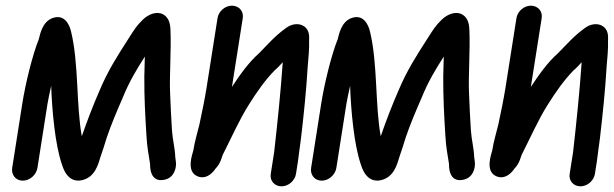

<svg xmlns="http://www.w3.org/2000/svg" viewBox="-20 -579 2164 677"><path d="M112 13 147.5 -213C149.3 -224.5 154.5 -249.6 160.5 -276.6C163.3 -189.5 174.5 -68.7 197.8 -0.8C200.8 8.1 216.2 68.1 268.8 56.4C314.7 46.1 326.1 2 335 -27.9C342 -47.8 349.1 -69.5 356.5 -94.1C371.8 -139.8 393.5 -190.3 413.2 -235.6C436.3 -292.2 460 -331.3 490.7 -379.5C490.2 -355.1 489.3 -330.6 488.9 -309.4C488.5 -232.1 492 -171.6 496.4 -100.7C498.8 -57 503.9 -37 509 -2C509.4 6.4 507 65.1 558.8 55C596 47.8 601.3 11.2 600.6 -3C600.2 -11.6 598.9 -18.4 598.1 -24.1C596.3 -63 589 -81.7 586.3 -120.5C583.6 -159.7 581.5 -209.7 579.8 -250C576.9 -309 584.4 -408.1 581 -473.6C580.5 -495.5 575 -517.6 555.2 -528.4C532.9 -540.5 503.9 -528.9 484.7 -510.7C460.8 -487.9 453.6 -474.8 432.5 -441.9C394.3 -382.3 361.3 -331.7 330.5 -258.5C308.5 -207.9 287.6 -154 268.5 -98.6C248.4 -206.8 258 -354.6 230.7 -467.3C230.1 -469.8 217.9 -532.1 167.8 -516.2C127 -503.3 120.7 -452.6 116.9 -441.2C94.7 -386 69.6 -283.8 58.5 -213L23 13C19.2 37.1 35.2 58 60.4 58C85.6 58 108.2 37.1 112 13Z M747 -515 708.1 -268C702.9 -234.9 690.5 -173 682.9 -139C674.9 -107.3 666.8 -80.6 661.5 -47.9C658.9 -36.3 634.6 25.6 676.8 42.8C714.3 58.2 740.3 15 740.3 15C757.8 -2.6 761.5 -23.5 765.2 -32.8C793.8 -88.7 825.5 -160.2 857.6 -210.2C886.1 -255.7 915.6 -297.4 948.1 -330.6C958.4 -339 968.7 -350.6 977 -359.6C970 -258 958.8 -149.5 946.7 -42.5L934.7 34C930.6 60 949.7 78 972.7 78C997 78 1019.8 58.3 1023.7 34L1030.6 -10C1032.2 -20.6 1033.6 -31.2 1035.2 -45.6C1036.6 -54.8 1038.8 -71 1041.3 -90.9C1051.1 -174.4 1060.2 -262.2 1064.9 -343.1C1067.7 -375.2 1070.8 -405.9 1069.9 -434.6C1069.6 -444.6 1074.2 -471.2 1052.1 -486.3C1032.5 -499.6 1005.8 -493.8 988.2 -480C950.3 -453.2 923 -421.2 894.1 -391.9C856.8 -359.1 826 -315.4 797.8 -272.4L836 -515C840.1 -541 820.9 -559 797.9 -559C773.6 -559 750.8 -539.3 747 -515Z M1166 13 1201.5 -213C1203.3 -224.5 1208.5 -249.6 1214.5 -276.6C1217.3 -189.5 1228.5 -68.7 1251.8 -0.8C1254.8 8.1 1270.2 68.1 1322.8 56.4C1368.7 46.1 1380.1 2 1389 -27.9C1396 -47.8 1403.1 -69.5 1410.5 -94.1C1425.8 -139.8 1447.5 -190.3 1467.2 -235.6C1490.3 -292.2 1514 -331.3 1544.7 -379.5C1544.2 -355.1 1543.3 -330.6 1542.9 -309.4C1542.5 -232.1 1546 -171.6 1550.4 -100.7C1552.8 -57 1557.9 -37 1563 -2C1563.4 6.4 1561 65.1 1612.8 55C1650 47.8 1655.3 11.2 1654.6 -3C1654.2 -11.6 1652.9 -18.4 1652.1 -24.1C1650.3 -63 1643 -81.7 1640.3 -120.5C1637.6 -159.7 1635.5 -209.7 1633.8 -250C1630.9 -309 1638.4 -408.1 1635 -473.6C1634.5 -495.5 1629 -517.6 1609.2 -528.4C1586.9 -540.5 1557.9 -528.9 1538.7 -510.7C1514.8 -487.9 1507.6 -474.8 1486.5 -441.9C1448.3 -382.3 1415.3 -331.7 1384.5 -258.5C1362.5 -207.9 1341.6 -154 1322.5 -98.6C1302.4 -206.8 1312 -354.6 1284.7 -467.3C1284.1 -469.8 1271.9 -532.1 1221.8 -516.2C1181 -503.3 1174.7 -452.6 1170.9 -441.2C1148.7 -386 1123.6 -283.8 1112.5 -213L1077 13C1073.2 37.1 1089.2 58 1114.4 58C1139.6 58 1162.2 37.1 1166 13Z M1801 -515 1762.1 -268C1756.9 -234.9 1744.5 -173 1736.9 -139C1728.9 -107.3 1720.8 -80.6 1715.5 -47.9C1712.9 -36.3 1688.6 25.6 1730.8 42.8C1768.3 58.2 1794.3 15 1794.3 15C1811.8 -2.6 1815.5 -23.5 1819.2 -32.8C1847.8 -88.7 1879.5 -160.2 1911.6 -210.2C1940.1 -255.7 1969.6 -297.4 2002.1 -330.6C2012.4 -339 2022.7 -350.6 2031 -359.6C2024 -258 2012.8 -149.5 2000.7 -42.5L1988.7 34C1984.6 60 2003.7 78 2026.7 78C2051 78 2073.8 58.3 2077.7 34L2084.6 -10C2086.2 -20.6 2087.6 -31.2 2089.2 -45.6C2090.6 -54.8 2092.8 -71 2095.3 -90.9C2105.1 -174.4 2114.2 -262.2 2118.9 -343.1C2121.7 -375.2 2124.8 -405.9 2123.9 -434.6C2123.6 -444.6 2128.2 -471.2 2106.1 -486.3C2086.5 -499.6 2059.8 -493.8 2042.2 -480C2004.3 -453.2 1977 -421.2 1948.1 -391.9C1910.8 -359.1 1880 -315.4 1851.8 -272.4L1890 -515C1894.1 -541 1874.9 -559 1851.9 -559C1827.6 -559 1804.8 -539.3 1801 -515Z"/></svg>

Font: Just Breathe
Style: BdObl3
Weight: 400
Foundry: Cannot Into Space Fonts
Version: Version 0.72